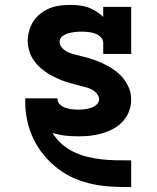

<svg xmlns="http://www.w3.org/2000/svg" viewBox="-20 -548 640 783"><path d="M514 215Q475 215 436 213Q397 211 358.5 203Q320 195 284 179.5Q248 164 217 140.5Q186 117 160.5 86.5Q135 56 118 21.5Q101 -13 92 -51.5Q83 -90 83 -129V-147H214V-146Q214 -132 224 -122.5Q234 -113 246.5 -108.5Q259 -104 272.5 -102.5Q286 -101 299 -101Q312 -101 325 -102.5Q338 -104 350.5 -108Q363 -112 373.5 -121Q384 -130 384 -143Q384 -155 375.5 -165.5Q367 -176 356 -182Q345 -188 332.5 -191.5Q320 -195 308 -198Q296 -201 283.5 -204.5Q271 -208 258.5 -211.5Q246 -215 234.5 -219.5Q223 -224 211 -229.5Q199 -235 188 -241Q177 -247 166.5 -254.5Q156 -262 146.5 -270Q137 -278 128.5 -288Q120 -298 113.5 -308.5Q107 -319 102.5 -331Q98 -343 95.5 -355.5Q93 -368 93 -381Q93 -402 99 -423Q105 -444 116.5 -461.5Q128 -479 145 -492.5Q162 -506 181.5 -514Q201 -522 222.5 -525Q244 -528 265 -528Q284 -528 302.5 -526Q321 -524 338.5 -518Q356 -512 372 -502Q388 -492 401 -479V-520H515V-328H401V-373Q401 -387 390.5 -397Q380 -407 367 -411.5Q354 -416 340 -417.5Q326 -419 312 -419Q299 -419 285.5 -417.5Q272 -416 259 -412.5Q246 -409 234.5 -400Q223 -391 223 -377Q223 -363 234 -352Q245 -341 258 -335Q271 -329 285.5 -325.5Q300 -322 314 -318.5Q328 -315 341.5 -311Q355 -307 369 -302Q383 -297 396 -291Q409 -285 421.5 -278Q434 -271 446 -262.5Q458 -254 468.5 -244Q479 -234 487.5 -222Q496 -210 502.5 -197Q509 -184 512 -170Q515 -156 515 -141Q515 -117 506 -93.5Q497 -70 480 -52Q463 -34 441.5 -22.5Q420 -11 396 -4Q372 3 348 5.5Q324 8 299 8Q272 8 245.5 5Q219 2 194 -6Q209 19 231 38.5Q253 58 279.5 71Q306 84 334.5 91Q363 98 392 101.5Q421 105 450.5 105.5Q480 106 509 106H515V215Z"/></svg>

Font: Iosevka HT Extrabold Extended
Style: Regular
Weight: 800
Width: 7
Monospace: yes
Designer: Belleve Invis
Foundry: Belleve Invis
Version: Version 32.3.0; ttfautohint (v1.8.4)